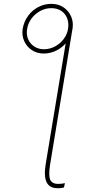

<svg xmlns="http://www.w3.org/2000/svg" viewBox="-20 -780 471 1004"><path d="M334 -617.2 359.4 -631.8 242.2 79.1Q232.9 135.7 242.2 158.7Q251.5 181.6 284.2 181.6Q293 181.6 302.2 180.7Q311.5 179.7 319.3 177.7L314.5 200.2Q308.1 202.1 299.3 203.4Q290.5 204.6 282.2 204.1Q239.7 204.6 224.1 173.6Q208.5 142.6 218.8 79.1ZM98.6 -629.9Q105.5 -668 127 -697.3Q148.4 -726.6 180.2 -743.2Q211.9 -759.8 249 -759.8Q285.2 -759.8 311.8 -741.9Q338.4 -724.1 351.6 -694.6Q364.7 -665 359.4 -629.9Q353.5 -592.8 331.8 -563.5Q310.1 -534.2 278.1 -517.3Q246.1 -500.5 209 -500Q173.8 -500 146.7 -517.8Q119.6 -535.6 106.4 -565.4Q93.3 -595.2 98.6 -629.9ZM210.9 -522.5Q241.2 -522.9 268.1 -537.4Q294.9 -551.8 313.2 -576.2Q331.5 -600.6 335.9 -629.9Q342.8 -676.3 318.1 -706.8Q293.5 -737.3 247.1 -737.3Q217.8 -737.3 190.9 -722.9Q164.1 -708.5 145.5 -684.1Q127 -659.7 122.1 -629.9Q114.3 -585 140.4 -553.7Q166.5 -522.5 210.9 -522.5Z"/></svg>

Font: Inter 18pt Thin
Style: Italic
Weight: 250
Italic angle: -9.3988°
Version: Version 4.001;git-66647c0bb